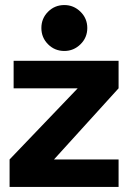

<svg xmlns="http://www.w3.org/2000/svg" viewBox="-20 -741 508 761"><path d="M450 -500V-391L194 -109H450V0H18V-109L288 -391H34V-500ZM235 -539Q197 -539 170.5 -565.5Q144 -592 144 -630Q144 -668 170.5 -694.5Q197 -721 235 -721Q272 -721 299 -694.5Q326 -668 326 -630Q326 -592 299 -565.5Q272 -539 235 -539Z"/></svg>

Font: Epunda Sans ExtraBold
Style: Regular
Weight: 800
Designer: Simon Atzbach
Foundry: typofactur
Version: Version 2.204; ttfautohint (v1.8.4.7-5d5b)